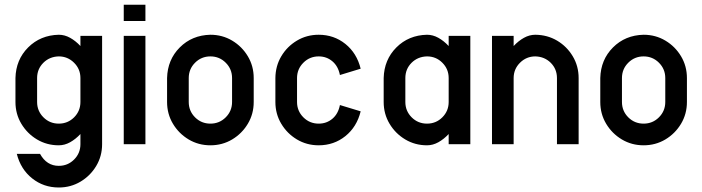

<svg xmlns="http://www.w3.org/2000/svg" viewBox="-20 -624 3040 831"><path d="M328.1 -286.1Q328.1 -325.2 300.5 -352.5Q272.9 -379.9 234.4 -379.9Q194.3 -378.9 167.5 -352.1Q140.6 -325.2 140.6 -286.1V-182.6Q140.6 -143.6 168 -116.2Q195.3 -88.9 234.4 -88.9Q273.4 -88.9 300.8 -116.2Q328.1 -143.6 328.1 -182.6ZM328.1 -468.8H421.9V0Q421.9 51.8 396.5 94.2Q371.1 136.7 328.6 162.1Q286.1 187.5 234.4 187.5Q168.9 187.5 119.4 148.2Q69.8 108.9 52.7 42H153.3Q182.1 93.8 234.4 93.8Q273.4 93.8 300.8 66.4Q328.1 39.1 328.1 0V-43.9Q307.1 -21.5 283.4 -8.3Q259.8 4.9 234.4 4.9Q182.6 4.9 140.1 -20.5Q97.7 -45.9 72.3 -88.4Q46.9 -130.9 46.9 -182.6V-286.1Q48.8 -365.7 101.8 -418.7Q154.8 -471.7 234.4 -473.6Q259.8 -473.6 283.4 -460.4Q307.1 -447.3 328.1 -424.8Z M609.4 -468.8V0H515.6V-468.8ZM515.6 -533.2V-603.5H609.4V-533.2Z M984.4 -286.1Q984.4 -325.2 957 -352.5Q929.7 -379.9 890.6 -379.9Q851.6 -379.9 824.2 -352.5Q796.9 -325.2 796.9 -286.1V-182.6Q796.9 -143.6 824.2 -116.2Q851.6 -88.9 890.6 -88.9Q929.7 -88.9 957 -116.2Q984.4 -143.6 984.4 -182.6ZM1078.1 -286.1V-182.6Q1078.1 -130.9 1052.7 -88.4Q1027.3 -45.9 984.9 -20.5Q942.4 4.9 890.6 4.9Q838.9 4.9 796.4 -20.5Q753.9 -45.9 728.5 -88.4Q703.1 -130.9 703.1 -182.6V-286.1Q705.1 -365.7 758.1 -418.7Q811 -471.7 890.6 -473.6Q942.4 -473.6 984.9 -448.2Q1027.3 -422.9 1052.7 -380.4Q1078.1 -337.9 1078.1 -286.1Z M1451.2 -169.4 1541 -142.1Q1524.4 -74.7 1474.9 -34.9Q1425.3 4.9 1359.4 4.9Q1307.6 4.9 1265.1 -20.5Q1222.7 -45.9 1197.3 -88.4Q1171.9 -130.9 1171.9 -182.6V-286.1Q1172.4 -338.4 1197.5 -380.6Q1222.7 -422.9 1265.1 -448.2Q1307.6 -473.6 1359.4 -473.6Q1425.3 -473.6 1474.9 -433.8Q1524.4 -394 1541 -326.7L1451.2 -299.3Q1443.8 -337.4 1418.7 -358.6Q1393.6 -379.9 1359.4 -379.9Q1320.3 -379.9 1293 -352.5Q1265.6 -325.2 1265.6 -286.1V-182.6Q1265.6 -143.6 1293 -116.2Q1320.3 -88.9 1359.4 -88.9Q1393.6 -88.9 1418.7 -110.1Q1443.8 -131.3 1451.2 -169.4Z M1921.9 -286.1Q1921.9 -325.2 1894.5 -352.5Q1867.2 -379.9 1828.1 -379.9Q1788.1 -378.9 1761.2 -352.1Q1734.4 -325.2 1734.4 -286.1V-182.6Q1734.4 -143.6 1761.7 -116.2Q1789.1 -88.9 1828.1 -88.9Q1867.2 -88.9 1894.5 -116.2Q1921.9 -143.6 1921.9 -182.6ZM1921.9 -468.8H2015.6V0H1921.9V-43.9Q1900.9 -21.5 1877.2 -8.3Q1853.5 4.9 1828.1 4.9Q1776.4 4.9 1733.9 -20.5Q1691.4 -45.9 1666 -88.4Q1640.6 -130.9 1640.6 -182.6V-286.1Q1642.6 -365.7 1695.6 -418.7Q1748.5 -471.7 1828.1 -473.6Q1853.5 -473.6 1877.2 -460.4Q1900.9 -447.3 1921.9 -424.8Z M2296.9 -473.6Q2349.1 -473.1 2391.4 -448Q2433.6 -422.9 2459 -380.4Q2484.4 -337.9 2484.4 -286.1V0H2390.6V-286.1Q2390.6 -325.2 2363.8 -352.1Q2336.9 -378.9 2296.9 -379.9Q2258.3 -379.9 2230.7 -352.5Q2203.1 -325.2 2203.1 -286.1V0H2109.4V-468.8H2203.1V-424.8Q2224.1 -447.3 2247.8 -460.4Q2271.5 -473.6 2296.9 -473.6Z M2859.4 -286.1Q2859.4 -325.2 2832 -352.5Q2804.7 -379.9 2765.6 -379.9Q2726.6 -379.9 2699.2 -352.5Q2671.9 -325.2 2671.9 -286.1V-182.6Q2671.9 -143.6 2699.2 -116.2Q2726.6 -88.9 2765.6 -88.9Q2804.7 -88.9 2832 -116.2Q2859.4 -143.6 2859.4 -182.6ZM2953.1 -286.1V-182.6Q2953.1 -130.9 2927.7 -88.4Q2902.3 -45.9 2859.9 -20.5Q2817.4 4.9 2765.6 4.9Q2713.9 4.9 2671.4 -20.5Q2628.9 -45.9 2603.5 -88.4Q2578.1 -130.9 2578.1 -182.6V-286.1Q2580.1 -365.7 2633.1 -418.7Q2686 -471.7 2765.6 -473.6Q2817.4 -473.6 2859.9 -448.2Q2902.3 -422.9 2927.7 -380.4Q2953.1 -337.9 2953.1 -286.1Z"/></svg>

Font: Lambda
Style: Regular
Weight: 400
Designer: GGBotNet
Version: 0.22